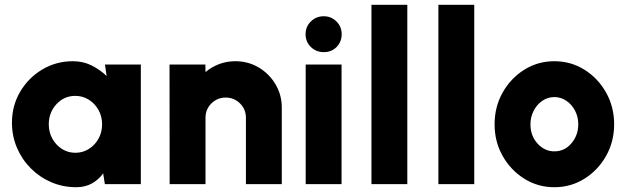

<svg xmlns="http://www.w3.org/2000/svg" viewBox="-20 -770 2618 803"><path d="M419 -500H569V0H418.5L411.5 -45Q393 -19 364.8 -3Q336.5 13 299 13Q243 13 194.2 -8Q145.5 -29 108.5 -66.2Q71.5 -103.5 50.8 -152.2Q30 -201 30 -257Q30 -328 64.2 -386.2Q98.5 -444.5 156.5 -479.2Q214.5 -514 285 -514Q328 -514 363.2 -496.2Q398.5 -478.5 426 -452ZM295 -131Q326 -131 351.5 -147Q377 -163 392 -190Q407 -217 407 -250Q407 -283 392 -310Q377 -337 351.5 -353Q326 -369 295 -369Q248 -369 216 -334.2Q184 -299.5 184 -250Q184 -217 199 -190Q214 -163 239.2 -147Q264.5 -131 295 -131Z M1158.5 -319.5V0H1008.5V-277.5Q1008.5 -313 983.8 -337.5Q959 -362 924 -362Q889 -362 864.2 -337.5Q839.5 -313 839.5 -277.5V0H689.5L689 -500H839L839.5 -468.5Q864.5 -490 896.5 -502Q928.5 -514 964 -514Q1018 -514 1062 -487.8Q1106 -461.5 1132.2 -417.5Q1158.5 -373.5 1158.5 -319.5Z M1258.5 -500H1408.5V0H1258.5ZM1334 -552Q1302 -552 1280 -573.5Q1258 -595 1258 -627Q1258 -658.5 1280 -680.2Q1302 -702 1334 -702Q1365.5 -702 1387.2 -680.2Q1409 -658.5 1409 -627Q1409 -595 1387.8 -573.5Q1366.5 -552 1334 -552Z M1533.5 0V-750H1683.5V0Z M1813.5 0V-750H1963.5V0Z M2298.5 13Q2229.5 13 2172.8 -22.5Q2116 -58 2082.2 -117.8Q2048.5 -177.5 2048.5 -250Q2048.5 -323 2082.2 -383Q2116 -443 2172.8 -478.5Q2229.5 -514 2298.5 -514Q2367.5 -514 2424.2 -478.5Q2481 -443 2514.8 -383Q2548.5 -323 2548.5 -250Q2548.5 -177.5 2514.8 -117.8Q2481 -58 2424.2 -22.5Q2367.5 13 2298.5 13ZM2298.5 -137Q2341.5 -137 2370 -170.8Q2398.5 -204.5 2398.5 -250Q2398.5 -281.5 2384.8 -307.5Q2371 -333.5 2348.2 -348.8Q2325.5 -364 2298.5 -364Q2270.5 -364 2247.8 -348.2Q2225 -332.5 2211.8 -306.5Q2198.5 -280.5 2198.5 -250Q2198.5 -202 2228.2 -169.5Q2258 -137 2298.5 -137Z"/></svg>

Font: Urbanist Black
Style: Regular
Weight: 900
Designer: Corey Hu
Foundry: Corey Hu
Version: Version 1.330; ttfautohint (v1.8.4.7-5d5b)